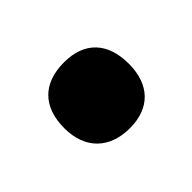

<svg xmlns="http://www.w3.org/2000/svg" viewBox="-54 -274 385 385"><g transform="rotate(-45 139.0 -81.5)"><path d="M48 -81C48 -22 84 12 141 12C198 12 231 -22 231 -81C231 -141 199 -175 141 -175C81 -175 48 -141 48 -81Z"/></g></svg>

Font: Noto Sans Oriya ExtCond Blk
Style: Regular
Weight: 900
Width: 2
Designer: Amélie Bonet and Sol Matas
Foundry: Google LLC
Version: Version 2.006